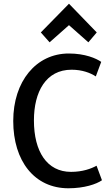

<svg xmlns="http://www.w3.org/2000/svg" viewBox="-20 -994 598 1030"><path d="M350 -859 246 -767 199 -820 350 -974 499 -820 454 -767ZM527 -27C497 -6 432 16 347 16C165 16 51 -130 51 -345C51 -558 174 -707 349 -707C436 -707 496 -681 523 -662L494 -584C465 -603 421 -620 364 -620C226 -620 162 -501 162 -348C162 -181 232 -72 361 -72C423 -72 469 -89 498 -105Z"/></svg>

Font: Repo Medium
Style: Regular
Weight: 500
Designer: Stefan Peev
Foundry: Context Ltd
Version: Version 1.502